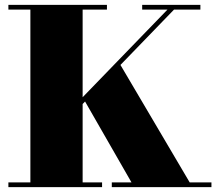

<svg xmlns="http://www.w3.org/2000/svg" viewBox="-20 -770 894 790"><path d="M172 -217 669 -730.5H565V-750H804.5V-730.5H696L199 -217ZM14.5 0V-19.5H105V-730.5H14.5V-750H420V-730.5H320V-19.5H400V0ZM440 0V-19.5H521L323 -364.5L467.5 -516.5L760.5 -19.5H850V0Z"/></svg>

Font: Bodoni Moda Black
Style: Regular
Weight: 900
Version: Version 2.005